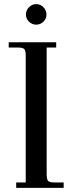

<svg xmlns="http://www.w3.org/2000/svg" viewBox="-20 -906 346 926"><path d="M22 -676.8V-702.1H251V-676.8H205.1V-65.9Q205.1 -41 212.2 -33.4Q219.2 -25.9 244.1 -25.9H287.1V0H58.1V-25.9H104V-637.2Q104 -662.1 96.9 -669.4Q89.8 -676.8 64.9 -676.8ZM119.9 -801.5Q105 -815.9 105 -835.9Q105 -856 119.9 -871.1Q134.8 -886.2 154.8 -886.2Q174.8 -886.2 189.5 -871.1Q204.1 -856 204.1 -835.9Q204.1 -815.9 189.5 -801.5Q174.8 -787.1 154.8 -787.1Q134.8 -787.1 119.9 -801.5Z"/></svg>

Font: Dihjauti S
Style: Bold
Weight: 700
Designer: T. Christopher White
Version: Version 3.0.0